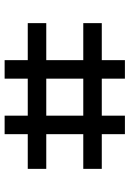

<svg xmlns="http://www.w3.org/2000/svg" viewBox="115 -715 560 830"><g transform="rotate(90 395.0 -300.0)"><path d="M240 -380V-220H80V-140H240V-40H320V-140H480V-40H560V-140H710V-220H560V-380H710V-460H560V-560H480V-460H320V-560H240V-460H80V-380ZM320 -380H480V-220H320Z"/></g></svg>

Font: KetosagCBd
Style: Regular
Weight: 500
Designer: gluk
Foundry: gluk
Version: Version 00.0024